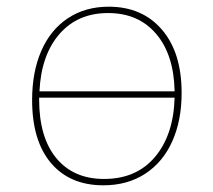

<svg xmlns="http://www.w3.org/2000/svg" viewBox="-20 -548 637 574"><path d="M523 -270Q523 -188 495 -125.5Q467 -63 414 -28.5Q361 6 289 6Q189 6 132.5 -60.5Q76 -127 76 -249Q76 -333 103.5 -396Q131 -459 183 -493.5Q235 -528 305 -528Q405 -528 464 -459.5Q523 -391 523 -270ZM98 -275H502Q500 -384 447 -446.5Q394 -509 303 -509Q212 -509 157.5 -446Q103 -383 98 -275ZM502 -256H97V-251Q97 -137 148.5 -75Q200 -13 291 -13Q388 -13 443.5 -79Q499 -145 502 -256Z"/></svg>

Font: Bitter Pro Thin
Style: Regular
Weight: 250
Designer: Sol Matas, and Bitter project Authors
Foundry: Sol Matas
Version: Version 1.010